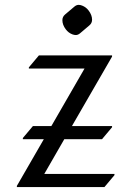

<svg xmlns="http://www.w3.org/2000/svg" viewBox="-20 -763 540 783"><path d="M48.8 0V-4.9L158.7 -195.3H73.2V-200.2L114.3 -249H189.5L324.7 -483.4H97.7V-488.3L138.7 -537.1H437V-532.2L273.4 -249H437V-244.1L396 -195.3H242.2L160.6 -53.7H446.8V-48.8L405.8 0ZM300.8 -743.2Q307.1 -743.2 314.9 -740.2Q331.1 -733.9 341.3 -720.2Q355.5 -701.7 355.5 -682.6Q355.5 -668.5 344.2 -659.2L306.2 -627Q297.9 -620.1 289.1 -620.1Q282.7 -620.1 274.9 -623Q259.3 -628.9 248.5 -643.1Q234.4 -661.6 234.4 -680.7Q234.4 -694.8 245.6 -704.1L283.7 -736.3Q292 -743.2 300.8 -743.2Z"/></svg>

Font: Gothica
Style: Book
Weight: 400
Designer: Wojciech Kalinowski "wmk69" (wmk69@o2.pl)
Foundry: Wojciech Kalinowski "wmk69" (wmk69@o2.pl)
Version: Version 2.1.0; 2021-05-14